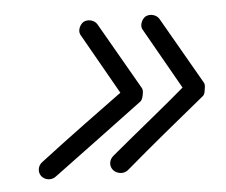

<svg xmlns="http://www.w3.org/2000/svg" viewBox="-35 -465 472 401"><g transform="rotate(-5 201.0 -264.0)"><path d="M146 -395Q141 -402 143.5 -410.5Q146 -419 153 -424Q161 -428 169.5 -425.5Q178 -423 182 -416Q202 -381 222.5 -345.5Q243 -310 263 -275Q265 -270 263 -261Q261 -251 257 -248Q209 -212 161.5 -177Q114 -142 67 -107Q60 -102 51.5 -103Q43 -104 37 -111Q32 -118 33.5 -126.5Q35 -135 42 -140Q89 -176 136.5 -211Q184 -246 232 -281Q234 -283 234 -278Q234 -273 233 -267Q231 -261 229.5 -256.5Q228 -252 226 -254Q206 -289 186 -324.5Q166 -360 146 -395Q146 -395 146 -395Q146 -395 146 -395ZM283 -424Q291 -428 299.5 -425.5Q308 -423 312 -416Q332 -381 352.5 -345.5Q373 -310 393 -275Q395 -271 393 -261Q392 -251 388 -248Q345 -213 302.5 -178Q260 -143 218 -107Q218 -107 218 -107Q218 -107 218 -107Q211 -102 202.5 -103Q194 -104 188 -110Q182 -117 183 -125.5Q184 -134 191 -140Q233 -175 276 -210Q319 -245 361 -281Q363 -282 363 -277.5Q363 -273 362 -267Q361 -261 359.5 -256.5Q358 -252 356 -254Q336 -289 316 -324.5Q296 -360 276 -395Q271 -402 273.5 -410.5Q276 -419 283 -424Z"/></g></svg>

Font: FRB American Cursive Medium
Style: Italic
Weight: 500
Italic angle: -25°
Version: Version 2.0;Modular Font Editor K font №1